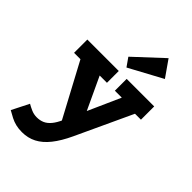

<svg xmlns="http://www.w3.org/2000/svg" viewBox="-283 -866 1218 1218"><g transform="rotate(45 326.5 -257.0)"><path d="M156 238Q125 238 100.5 232Q76 226 53.5 214.5Q31 203 7 189L65 74Q82 84 105.5 94.5Q129 105 156 105Q184 105 207 95Q230 85 250 61Q270 37 288 -4L489 -454H628L405 26Q371 99 333.5 146Q296 193 252.5 215.5Q209 238 156 238ZM308 53 64 -403H233L412 -20ZM34 -352V-471H316V-365H136V-352ZM387 -365V-471H634V-352H535V-365ZM335 -521 295 -578 482 -752 559 -642Z"/></g></svg>

Font: BioRhyme ExtraBold ExtraBold
Style: Regular
Weight: 800
Version: Version 1.600;gftools[0.9.33]